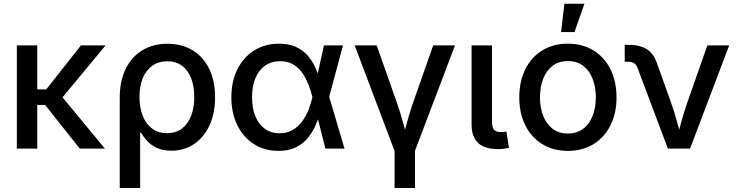

<svg xmlns="http://www.w3.org/2000/svg" viewBox="-20 -771 3821 996"><path d="M173.3 -535.6V0H67.4V-535.6ZM527.8 -535.6 271.5 -226.6H140.1L139.2 -307.1H219.7L399.9 -535.6ZM394 0 210.9 -230.5 278.3 -297.4 524.4 0Z M601.1 204.1V-264.2Q601.1 -350.1 631.6 -412.8Q662.1 -475.6 717.5 -509.8Q772.9 -543.9 848.1 -543.9Q923.3 -543.9 978.8 -510.3Q1034.2 -476.6 1064.9 -414.6Q1095.7 -352.5 1095.7 -266.1Q1095.7 -182.6 1066.7 -120.4Q1037.6 -58.1 986.6 -23.7Q935.5 10.7 869.1 10.7Q824.7 10.7 793.7 -3.9Q762.7 -18.6 743.2 -40Q723.6 -61.5 711.4 -83H707V204.1ZM846.2 -80.1Q892.1 -80.1 923.6 -104Q955.1 -127.9 971.4 -170.4Q987.8 -212.9 987.8 -268.1Q987.8 -322.3 971.9 -364Q956.1 -405.8 925 -429.4Q894 -453.1 847.7 -453.1Q802.7 -453.1 770.3 -430.2Q737.8 -407.2 720.7 -365.7Q703.6 -324.2 703.6 -268.1Q703.6 -212.4 720.5 -169.9Q737.3 -127.4 769.3 -103.8Q801.3 -80.1 846.2 -80.1Z M1424.8 11.7Q1352.1 11.7 1296.9 -23.7Q1241.7 -59.1 1210.9 -121.8Q1180.2 -184.6 1180.2 -266.1Q1180.2 -348.6 1211.2 -411.1Q1242.2 -473.6 1298.1 -509Q1354 -544.4 1427.2 -544.4Q1478 -544.4 1514.2 -528.1Q1550.3 -511.7 1574.7 -484.4Q1599.1 -457 1614.5 -423.3Q1629.9 -389.6 1638.7 -355H1672.9L1687 -271L1767.1 0H1668L1600.1 -269.5Q1591.8 -302.7 1578.9 -335.4Q1565.9 -368.2 1546.9 -394.8Q1527.8 -421.4 1499.8 -437.5Q1471.7 -453.6 1433.6 -453.6Q1388.7 -453.6 1355.7 -430.9Q1322.8 -408.2 1305.2 -366.2Q1287.6 -324.2 1287.6 -266.1Q1287.6 -209 1304.9 -167.2Q1322.3 -125.5 1354.2 -102.5Q1386.2 -79.6 1430.2 -79.6Q1468.3 -79.6 1497.1 -96.2Q1525.9 -112.8 1546.4 -140.1Q1566.9 -167.5 1580.1 -200.4Q1593.3 -233.4 1600.6 -266.6L1660.6 -535.6H1759.3L1687 -266.6L1672.4 -183.6H1640.1Q1630.4 -149.4 1614.3 -114.7Q1598.1 -80.1 1573.5 -51.5Q1548.8 -22.9 1512.5 -5.6Q1476.1 11.7 1424.8 11.7Z M2028.8 17.6 1819.8 -535.6H1934.1L2040 -234.9Q2056.6 -187.5 2069.6 -139.6Q2082.5 -91.8 2095.7 -44.9H2066.4Q2079.6 -91.8 2092.3 -139.4Q2105 -187 2121.6 -234.9L2227.1 -535.6H2340.3L2130.4 17.6ZM2026.9 204.1V-3.9H2132.8V204.1Z M2564.9 2.4Q2493.2 2.4 2459.7 -29.8Q2426.3 -62 2426.3 -126.5V-535.6H2532.2V-144.5Q2532.2 -111.8 2541.7 -98.9Q2551.3 -85.9 2578.1 -85.9Q2588.4 -85.9 2595 -86.7Q2601.6 -87.4 2606.9 -88.9L2620.1 -3.9Q2609.9 -1.5 2595.2 0.5Q2580.6 2.4 2564.9 2.4Z M2925.8 11.7Q2850.1 11.7 2793.2 -23.2Q2736.3 -58.1 2705.1 -120.6Q2673.8 -183.1 2673.8 -265.6Q2673.8 -349.1 2705.1 -411.9Q2736.3 -474.6 2793.2 -509.5Q2850.1 -544.4 2925.8 -544.4Q3002 -544.4 3058.6 -509.5Q3115.2 -474.6 3146.7 -411.9Q3178.2 -349.1 3178.2 -265.6Q3178.2 -183.1 3146.7 -120.6Q3115.2 -58.1 3058.6 -23.2Q3002 11.7 2925.8 11.7ZM2925.8 -78.6Q2973.6 -78.6 3005.9 -103.5Q3038.1 -128.4 3054.4 -170.7Q3070.8 -212.9 3070.8 -265.6Q3070.8 -318.8 3054.4 -361.6Q3038.1 -404.3 3005.9 -429.2Q2973.6 -454.1 2925.8 -454.1Q2877.9 -454.1 2845.9 -429.2Q2814 -404.3 2797.6 -361.8Q2781.2 -319.3 2781.2 -265.6Q2781.2 -212.9 2797.6 -170.7Q2814 -128.4 2845.9 -103.5Q2877.9 -78.6 2925.8 -78.6ZM2890.6 -604.5 2907.7 -751.5H3011.7L2960 -604.5Z M3444.8 0 3288.1 -416Q3280.8 -435.5 3269.3 -443.1Q3257.8 -450.7 3237.3 -450.7H3220.7V-538.6H3239.3Q3297.9 -538.6 3334 -516.6Q3370.1 -494.6 3386.7 -446.8L3462.4 -234.9Q3479.5 -187 3492.2 -139.4Q3504.9 -91.8 3518.1 -44.9H3488.8Q3502 -91.8 3514.6 -139.4Q3527.3 -187 3543.9 -234.9L3649.4 -535.6H3762.7L3559.6 0Z"/></svg>

Font: Inter 20pt Medium
Style: Regular
Weight: 500
Version: Version 4.001;git-66647c0bb